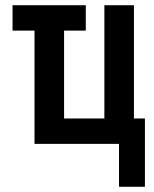

<svg xmlns="http://www.w3.org/2000/svg" viewBox="-20 -550 590 734"><path d="M435 164V0H112V-433H28V-530H308V-433H225V-97H379V-530H492V-97H534V164Z"/></svg>

Font: Lode
Style: Bold
Weight: 700
Monospace: yes
Designer: Belleve Invis
Foundry: Belleve Invis
Version: Version 29.2.0; ttfautohint (v1.8.3)